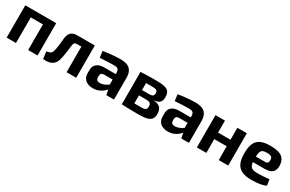

<svg xmlns="http://www.w3.org/2000/svg" viewBox="116 -1520 3848 2544"><g transform="rotate(30 2040.0 -247.5)"><path d="M536 -494V0H392V-494ZM206 -494V0H63V-494ZM401 -494 400 -392H200V-494Z M1114 -494V-392H914Q889 -392 877 -381Q865 -370 862 -344Q857 -304 851.5 -262Q846 -220 840 -182.5Q834 -145 826 -118Q815 -66 785.5 -37Q756 -8 714.5 1Q673 10 624 5L609 -104Q633 -109 649.5 -114Q666 -119 677 -129Q688 -139 694 -158Q700 -175 704.5 -198.5Q709 -222 713 -250.5Q717 -279 720 -309.5Q723 -340 726 -372Q732 -432 764 -463Q796 -494 858 -494ZM1127 -494V0H980V-494Z M1512 -507Q1575 -507 1617.5 -490.5Q1660 -474 1682.5 -434.5Q1705 -395 1705 -327V0H1588L1567 -107L1557 -122V-327Q1556 -363 1540 -378.5Q1524 -394 1478 -394Q1439 -394 1382 -391.5Q1325 -389 1265 -385L1252 -483Q1288 -490 1334.5 -495Q1381 -500 1428 -503.5Q1475 -507 1512 -507ZM1644 -304 1643 -221H1424Q1397 -220 1385 -207Q1373 -194 1373 -172V-148Q1373 -123 1387.5 -109.5Q1402 -96 1432 -96Q1458 -96 1488.5 -107Q1519 -118 1549 -138Q1579 -158 1603 -185V-121Q1594 -106 1576.5 -83.5Q1559 -61 1532 -39.5Q1505 -18 1468.5 -3.5Q1432 11 1386 11Q1342 11 1305.5 -4.5Q1269 -20 1248.5 -51Q1228 -82 1228 -128V-179Q1228 -238 1268 -271Q1308 -304 1378 -304Z M2063 -499Q2144 -499 2191 -488Q2238 -477 2259 -448.5Q2280 -420 2280 -368Q2280 -315 2255 -288Q2230 -261 2172 -256V-252Q2242 -248 2270.5 -214.5Q2299 -181 2299 -122Q2299 -71 2277.5 -43Q2256 -15 2210.5 -3.5Q2165 8 2091 8Q2032 8 1987 7.5Q1942 7 1904 5.5Q1866 4 1826 2L1839 -93Q1861 -92 1922 -91.5Q1983 -91 2067 -91Q2099 -91 2117.5 -96Q2136 -101 2144 -114.5Q2152 -128 2152 -152Q2152 -188 2133 -201Q2114 -214 2064 -214H1838V-295H2064Q2094 -295 2111 -299.5Q2128 -304 2135.5 -316Q2143 -328 2143 -349Q2143 -370 2135 -381.5Q2127 -393 2108 -397.5Q2089 -402 2056 -402Q2006 -402 1967 -402.5Q1928 -403 1897 -402.5Q1866 -402 1839 -400L1826 -493Q1862 -496 1896 -497Q1930 -498 1970 -498.5Q2010 -499 2063 -499ZM1964 -493V2H1826V-493Z M2659 -507Q2722 -507 2764.5 -490.5Q2807 -474 2829.5 -434.5Q2852 -395 2852 -327V0H2735L2714 -107L2704 -122V-327Q2703 -363 2687 -378.5Q2671 -394 2625 -394Q2586 -394 2529 -391.5Q2472 -389 2412 -385L2399 -483Q2435 -490 2481.5 -495Q2528 -500 2575 -503.5Q2622 -507 2659 -507ZM2791 -304 2790 -221H2571Q2544 -220 2532 -207Q2520 -194 2520 -172V-148Q2520 -123 2534.5 -109.5Q2549 -96 2579 -96Q2605 -96 2635.5 -107Q2666 -118 2696 -138Q2726 -158 2750 -185V-121Q2741 -106 2723.5 -83.5Q2706 -61 2679 -39.5Q2652 -18 2615.5 -3.5Q2579 11 2533 11Q2489 11 2452.5 -4.5Q2416 -20 2395.5 -51Q2375 -82 2375 -128V-179Q2375 -238 2415 -271Q2455 -304 2525 -304Z M3118 -494V0H2973V-494ZM3317 -311V-211H3112V-311ZM3453 -494V0H3308V-494Z M3809 -507Q3935 -507 3989 -464.5Q4043 -422 4044 -338Q4045 -271 4010 -237Q3975 -203 3889 -203H3612V-286H3849Q3882 -286 3891.5 -300.5Q3901 -315 3901 -341Q3901 -376 3881.5 -389.5Q3862 -403 3814 -403Q3773 -404 3750.5 -392.5Q3728 -381 3719 -350Q3710 -319 3710 -260Q3710 -198 3721 -164.5Q3732 -131 3758.5 -118Q3785 -105 3831 -105Q3866 -105 3916.5 -107.5Q3967 -110 4018 -116L4031 -25Q4003 -11 3966 -3Q3929 5 3890 8.5Q3851 12 3814 12Q3721 12 3663.5 -15.5Q3606 -43 3581 -100Q3556 -157 3556 -246Q3556 -343 3581.5 -400Q3607 -457 3663 -482Q3719 -507 3809 -507Z"/></g></svg>

Font: Exo 2
Style: Bold
Weight: 700
Designer: Natanael Gama
Foundry: Natanael Gama
Version: Version 2.010